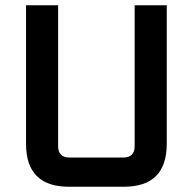

<svg xmlns="http://www.w3.org/2000/svg" viewBox="-20 -710 733 730"><path d="M79 -163V-690H201V-154Q201 -111 245 -111H448Q492 -111 492 -154V-690H614V-163Q614 0 451 0H242Q79 0 79 -163Z"/></svg>

Font: Oxanium ExtraLight SemiBold
Style: Regular
Weight: 600
Version: Version 2.000